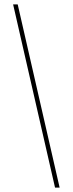

<svg xmlns="http://www.w3.org/2000/svg" viewBox="-20 -770 333 879"><path d="M232 89 40 -750H61L253 89Z"/></svg>

Font: Moniqa Thin Paragraph
Style: Regular
Weight: 100
Designer: Rajesh Rajput
Foundry: Rajesh Rajput
Version: Version 1.000